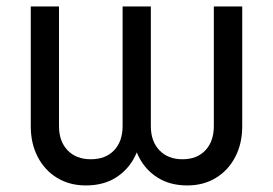

<svg xmlns="http://www.w3.org/2000/svg" viewBox="-20 -561 840 591"><path d="M244.1 9.8Q194.3 9.8 156 -13.4Q117.7 -36.6 96.2 -77.9Q74.7 -119.1 74.7 -172.4V-541H161.6V-172.9Q161.6 -126 188 -98.4Q214.4 -70.8 259.3 -70.8Q305.2 -70.8 331.3 -98.4Q357.4 -126 357.4 -172.9V-541H444.3V-172.9Q444.3 -126 470.7 -98.4Q497.1 -70.8 541.5 -70.8Q586.4 -70.8 612.3 -98.4Q638.2 -126 638.2 -172.9V-541H725.6V-172.4Q725.6 -119.1 704.1 -77.9Q682.6 -36.6 644.5 -13.4Q606.4 9.8 556.6 9.8Q503.4 9.8 465.3 -14.2Q427.2 -38.1 406.7 -79.3Q386.2 -120.6 385.7 -172.4H416Q416 -121.1 395.5 -79.8Q375 -38.6 336.7 -14.4Q298.3 9.8 244.1 9.8Z"/></svg>

Font: Inter 17pt
Style: Regular
Weight: 400
Version: Version 4.001;git-66647c0bb